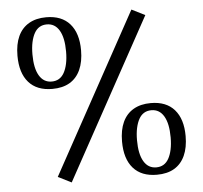

<svg xmlns="http://www.w3.org/2000/svg" viewBox="-52 -765 877 830"><g transform="rotate(-5 387.0 -350.0)"><path d="M178 -399Q111 -399 75.5 -439.5Q40 -480 40 -555Q40 -605 56 -639.5Q72 -674 103 -692Q134 -710 178 -710Q245 -710 280.5 -669.5Q316 -629 316 -555Q316 -505 300 -470Q284 -435 253.5 -417Q223 -399 178 -399ZM178 -431Q196 -431 209.5 -439Q223 -447 232 -463Q241 -479 246 -502Q251 -525 251 -555Q251 -615 232 -647Q213 -679 178 -679Q160 -679 146.5 -671Q133 -663 124 -647Q115 -631 110 -608Q105 -585 105 -555Q105 -495 124 -463Q143 -431 178 -431ZM596 10Q529 10 493.5 -30.5Q458 -71 458 -146Q458 -196 474 -230.5Q490 -265 521 -283Q552 -301 596 -301Q663 -301 698.5 -260.5Q734 -220 734 -146Q734 -96 718 -61Q702 -26 671.5 -8Q641 10 596 10ZM596 -22Q614 -22 627.5 -30Q641 -38 650 -54Q659 -70 664 -93Q669 -116 669 -146Q669 -206 650 -238Q631 -270 596 -270Q578 -270 564.5 -262Q551 -254 542 -238Q533 -222 528 -199Q523 -176 523 -146Q523 -86 542 -54Q561 -22 596 -22ZM226 11 168 -18 548 -711 606 -682Z"/></g></svg>

Font: Sutasoma
Style: Regular
Weight: 400
Designer: Izhar Fathurrohim, Akbar Rohmanto, Arusyal Khofiqoini
Foundry: Kiwari Kolektiv
Version: Version 1.102